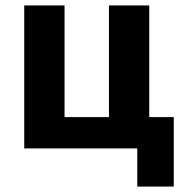

<svg xmlns="http://www.w3.org/2000/svg" viewBox="-20 -545 673 705"><path d="M484 0H69V-525H217V-115H380V-525H528V-115H618V140H484Z"/></svg>

Font: Plexus Sans Bold
Style: Regular
Weight: 700
Version: Version 2.001;PS 002.001;hotconv 1.0.70;makeotf.lib2.5.58329